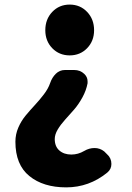

<svg xmlns="http://www.w3.org/2000/svg" viewBox="-20 -601 575 834"><path d="M267.6 212.9Q168 212.9 107.4 163.6Q46.9 114.3 46.9 14.6Q46.9 -17.6 59.6 -46.9Q72.3 -76.2 91.8 -99.6Q111.3 -123 131.3 -144.5Q151.4 -166 170.4 -190.9Q189.5 -215.8 197.8 -240.2Q206.1 -264.6 222.7 -280.8Q239.3 -296.9 261.7 -296.9H302.7Q328.1 -296.9 345.7 -280.3Q360.4 -266.6 360.4 -248Q360.4 -244.1 360.4 -239.3Q354.5 -208 337.9 -177.7Q321.3 -147.5 301.8 -125Q282.2 -102.5 262.7 -81.1Q243.2 -59.6 230.5 -38.1Q217.8 -16.6 217.8 2.9Q217.8 35.2 237.8 52.7Q257.8 70.3 290 70.3Q319.3 70.3 345.7 54.7Q367.2 42 390.6 42Q414.1 42 432.6 56.6L445.3 69.3Q463.9 85.9 463.9 111.3Q463.9 133.8 446.3 148.4Q367.2 212.9 267.6 212.9ZM176.8 -469.7Q176.8 -517.6 207 -549.3Q237.3 -581.1 282.7 -581.1Q328.1 -581.1 358.4 -549.3Q388.7 -517.6 388.7 -469.7Q388.7 -422.9 358.4 -391.6Q328.1 -360.4 282.7 -360.4Q237.3 -360.4 207 -391.6Q176.8 -422.9 176.8 -469.7Z"/></svg>

Font: Gen Jyuu Gothic Heavy
Style: Bold
Weight: 900
Designer: [Source Han Sans]
Ryoko NISHIZUKA  (kana & ideographs); Paul D. Hunt (Latin, Greek & Cyrillic); Wenlong ZHANG  (bopomofo
Version: Version 1.002.20150607